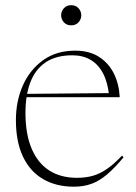

<svg xmlns="http://www.w3.org/2000/svg" viewBox="-20 -694 512 724"><path d="M263.5 -503Q317 -503 353.5 -479.5Q390 -456 409.5 -416.5Q429 -377 431.5 -327.5H70.5V-340L400.5 -343L391.5 -332.5Q386.5 -382.5 369 -416.5Q351.5 -450.5 322.2 -468Q293 -485.5 252.5 -485.5Q191.5 -485.5 152.2 -459Q113 -432.5 94.5 -383.8Q76 -335 76 -268.5Q76 -189 99 -134.2Q122 -79.5 165.2 -51.5Q208.5 -23.5 270 -23.5Q302.5 -23.5 329 -30.8Q355.5 -38 382.2 -56.2Q409 -74.5 440 -107L446 -101Q411.5 -59.5 382.5 -35.2Q353.5 -11 324 -0.5Q294.5 10 258.5 10Q192 10 142.8 -18.5Q93.5 -47 66.8 -103Q40 -159 40 -241.5Q40 -312.5 66.2 -371.8Q92.5 -431 142.5 -467Q192.5 -503 263.5 -503ZM248.5 -598.5Q231 -598.5 220.8 -610Q210.5 -621.5 210.5 -636.5Q210.5 -651 220.8 -662.8Q231 -674.5 248.5 -674.5Q266 -674.5 276.2 -662.8Q286.5 -651 286.5 -636.5Q286.5 -621.5 276.2 -610Q266 -598.5 248.5 -598.5Z"/></svg>

Font: Newsreader 60pt ExtraLight
Style: Regular
Weight: 250
Designer: Hugues Gentile
Foundry: Production Type
Version: Version 1.003